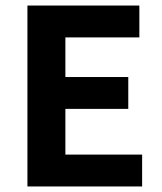

<svg xmlns="http://www.w3.org/2000/svg" viewBox="-20 -673 585 693"><path d="M79 0V-653H483V-538H216V-395H443V-280H216V-115H493V0Z"/></svg>

Font: Assistant
Style: Bold
Weight: 700
Designer: Hebrew By Ben Nathan, Latin by Paul Hunt
Version: Version 2.001;PS 002.001;hotconv 1.0.88;makeotf.lib2.5.64775